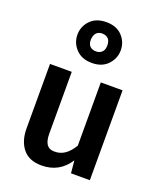

<svg xmlns="http://www.w3.org/2000/svg" viewBox="-157 -950 885 1062"><g transform="rotate(20 285.5 -419.0)"><path d="M216 15Q142 15 105.5 -30.5Q69 -76 69 -149V-529H197V-165Q197 -82 254 -82H261Q324 -82 368 -157V-529H496V0H385L378 -74Q321 15 216 15ZM284 -613Q224 -613 190 -649Q156 -685 156 -733Q156 -782 190 -817.5Q224 -853 284 -853Q344 -853 377.5 -817.5Q411 -782 411 -733Q411 -685 377 -649Q343 -613 284 -613ZM284 -681Q305 -681 318.5 -694Q332 -707 332 -733Q332 -784 284 -786Q239 -786 235 -733Q235 -682 284 -681Z"/></g></svg>

Font: Trujillo Medium
Style: Regular
Weight: 500
Designer: Fira Sans original fonts by bBox Type GmbH, Carrois Corporate GbR, & Edenspiekermann AG / Changes by Cristiano Sobral
Foundry: Fira Sans original fonts by bBox Type GmbH, Carrois Corporate GbR, & Edenspiekermann AG / Changes by Cristiano Sobral
Version: Version 4.301;October 17, 2021;FontCreator 14.0.0.2814 64-bi